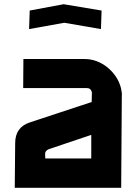

<svg xmlns="http://www.w3.org/2000/svg" viewBox="-20 -891 649 911"><path d="M121 -841 282 -871 462 -841 459 -753 285 -783 118 -753ZM416 -453Q411 -473 393 -473H90L91 -611H381Q439 -611 489 -572Q539 -531 554 -473Q556 -462 557.5 -453.5Q559 -445 558 -438L555 0H50L52 -212Q52 -287 121 -310L415 -407ZM211 -183Q193 -175 194 -159L195 -139H413V-251Z"/></svg>

Font: Covid19
Style: Regular
Weight: 400
Designer: Peter Wiegel
Foundry: (c) CAT - Ing. Peter Wiegel.  for Rudolf Maass + Partner GmbH
Version: Version 001.000